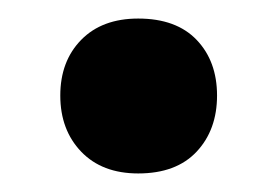

<svg xmlns="http://www.w3.org/2000/svg" viewBox="-20 -371 299 207"><path d="M129 -184Q90 -184 67.5 -207.5Q45 -231 45 -268Q45 -305 67.5 -328Q90 -351 129 -351Q170 -351 192 -328Q214 -305 214 -268Q214 -231 192 -207.5Q170 -184 129 -184Z"/></svg>

Font: Chiron GoRound TC
Style: Bold
Weight: 700
Designer: Ryoko NISHIZUKA 西塚涼子 (kana, bopomofo & ideographs); Paul D. Hunt (Latin, Greek & Cyrillic); Sandoll Communications 산돌커뮤니
Foundry: Adobe
Version: Version 1.000;hotconv 1.1.1;makeotfexe 2.6.0